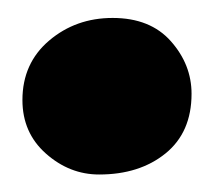

<svg xmlns="http://www.w3.org/2000/svg" viewBox="-20 -494 238 214"><path d="M90.5 -299.5Q57.5 -299.5 31.2 -322.8Q5 -346 5 -382.5Q5 -423.5 34.8 -448.8Q64.5 -474 105.5 -474Q147.5 -474 170.5 -448Q193.5 -422 193.5 -389.5Q193.5 -346.5 164.5 -323Q135.5 -299.5 90.5 -299.5Z"/></svg>

Font: Merriweather Black
Style: Regular
Weight: 900
Designer: Eben Sorkin
Foundry: Eben Sorkin
Version: Version 2.200;gftools[0.9.31]